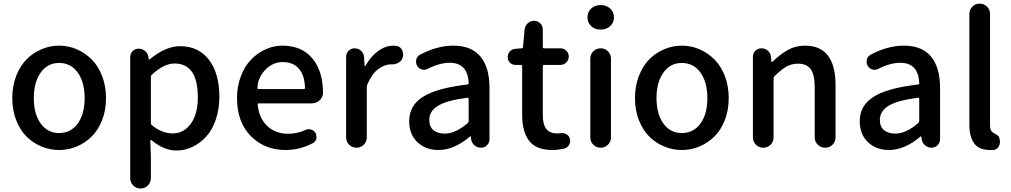

<svg xmlns="http://www.w3.org/2000/svg" viewBox="-20 -817 5593 1062"><path d="M47.9 -274.4Q47.9 -340.8 69.3 -396.5Q90.8 -452.1 126.5 -488.3Q162.1 -524.4 209 -544.4Q255.9 -564.5 307.1 -564.5Q358.4 -564.5 404.8 -544.4Q451.2 -524.4 487.3 -488.3Q523.4 -452.1 544.9 -396.5Q566.4 -340.8 566.4 -274.4Q566.4 -208 544.9 -152.8Q523.4 -97.7 487.3 -62Q451.2 -26.4 404.8 -6.8Q358.4 12.7 307.1 12.7Q255.9 12.7 209 -6.8Q162.1 -26.4 126.5 -62Q90.8 -97.7 69.3 -152.8Q47.9 -208 47.9 -274.4ZM306.6 -81.1Q372.1 -81.1 410.2 -133.8Q448.2 -186.5 448.2 -274.4Q448.2 -362.3 410.2 -415.5Q372.1 -468.8 306.6 -468.8Q243.2 -468.8 205.1 -415.5Q167 -362.3 167 -274.4Q167 -186.5 205.1 -133.8Q243.2 -81.1 306.6 -81.1Z M700.2 168V-501Q700.2 -520.5 713.9 -534.2Q727.5 -547.9 747.1 -547.9Q767.6 -547.9 782.7 -534.7Q797.9 -521.5 800.8 -501L802.7 -489.3Q803.7 -487.3 805.2 -487.3Q806.6 -487.3 807.6 -488.3Q895.5 -561.5 975.6 -561.5Q1079.1 -561.5 1136.2 -485.8Q1193.4 -410.2 1193.4 -281.2Q1193.4 -212.9 1173.8 -155.8Q1154.3 -98.6 1121.1 -62Q1087.9 -25.4 1045.4 -4.9Q1002.9 15.6 956.1 15.6Q886.7 15.6 817.4 -42Q815.4 -43 813.5 -42Q811.5 -41 811.5 -39.1L814.5 47.9V168Q814.5 192.4 797.9 209Q781.2 225.6 757.3 225.6Q733.4 225.6 716.8 209Q700.2 192.4 700.2 168ZM934.6 -79.1Q996.1 -79.1 1035.2 -132.3Q1074.2 -185.5 1074.2 -279.3Q1074.2 -465.8 945.3 -465.8Q886.7 -465.8 819.3 -403.3Q814.5 -398.4 814.5 -391.6V-136.7Q814.5 -129.9 819.3 -125Q876 -79.1 934.6 -79.1Z M1559.6 12.7Q1443.4 12.7 1367.2 -64.5Q1291 -141.6 1291 -274.4Q1291 -338.9 1312 -394.5Q1333 -450.2 1368.2 -486.8Q1403.3 -523.4 1448.2 -543.9Q1493.2 -564.5 1542 -564.5Q1649.4 -564.5 1708 -493.7Q1766.6 -422.9 1766.6 -302.7Q1766.6 -302.7 1766.6 -301.8Q1765.6 -278.3 1747.1 -261.7Q1728.5 -245.1 1703.1 -245.1H1411.1Q1404.3 -245.1 1405.3 -237.3Q1413.1 -162.1 1458.5 -119.6Q1503.9 -77.1 1574.2 -77.1Q1623 -77.1 1668.9 -97.7Q1678.7 -102.5 1688.5 -102.5Q1694.3 -102.5 1700.2 -100.6Q1716.8 -95.7 1725.6 -81.1Q1730.5 -71.3 1730.5 -60.5Q1730.5 -54.7 1729.5 -48.8Q1724.6 -32.2 1709 -24.4Q1637.7 12.7 1559.6 12.7ZM1404.3 -330.1Q1404.3 -324.2 1410.2 -324.2H1660.2Q1667 -324.2 1667 -331.1Q1667 -331.1 1667 -331.1Q1665 -399.4 1633.8 -436.5Q1602.5 -473.6 1543.9 -473.6Q1492.2 -473.6 1453.1 -436.5Q1404.3 -388.7 1404.3 -330.1Z M1894.5 -56.6V-502.9Q1894.5 -522.5 1908.2 -536.1Q1921.9 -549.8 1941.4 -549.8Q1961.9 -549.8 1976.6 -536.6Q1991.2 -523.4 1993.2 -502.9L1997.1 -452.1Q1998 -451.2 1999.5 -451.2Q2001 -451.2 2001 -452.1Q2030.3 -504.9 2071.3 -534.7Q2112.3 -564.5 2156.2 -564.5Q2163.1 -564.5 2168.9 -563.5Q2190.4 -562.5 2202.1 -543.9Q2210 -530.3 2210 -514.6Q2210 -508.8 2208 -502Q2204.1 -482.4 2186.5 -471.7Q2169.9 -460.9 2149.4 -460.9Q2148.4 -460.9 2147.5 -460.9Q2145.5 -460.9 2142.6 -460.9Q2106.4 -460.9 2071.3 -434.1Q2036.1 -407.2 2011.7 -349.6Q2008.8 -342.8 2008.8 -335.9V-56.6Q2008.8 -33.2 1992.2 -16.6Q1975.6 0 1951.7 0Q1927.7 0 1911.1 -16.6Q1894.5 -33.2 1894.5 -56.6Z M2405.3 12.7Q2334 12.7 2288.6 -30.8Q2243.2 -74.2 2243.2 -146.5Q2243.2 -233.4 2319.8 -281.7Q2396.5 -330.1 2565.4 -349.6Q2572.3 -349.6 2572.3 -357.4Q2567.4 -469.7 2467.8 -469.7Q2411.1 -469.7 2346.7 -436.5Q2336.9 -430.7 2325.2 -430.7Q2319.3 -430.7 2313.5 -432.6Q2295.9 -437.5 2287.1 -453.1Q2281.2 -463.9 2281.2 -474.6Q2281.2 -481.4 2282.2 -487.3Q2287.1 -505.9 2303.7 -514.6Q2397.5 -564.5 2487.3 -564.5Q2587.9 -564.5 2637.7 -503.9Q2687.5 -443.4 2687.5 -331.1V-46.9Q2687.5 -27.3 2673.8 -13.7Q2660.2 0 2640.6 0Q2620.1 0 2604.5 -13.2Q2588.9 -26.4 2585.9 -46.9L2584 -61.5Q2583 -63.5 2581.5 -63.5Q2580.1 -63.5 2579.1 -61.5Q2491.2 12.7 2405.3 12.7ZM2440.4 -78.1Q2500 -78.1 2567.4 -136.7Q2572.3 -141.6 2572.3 -149.4V-269.5Q2572.3 -276.4 2566.4 -276.4Q2566.4 -276.4 2565.4 -276.4Q2451.2 -261.7 2402.8 -231.9Q2354.5 -202.1 2354.5 -154.3Q2354.5 -115.2 2377.9 -96.7Q2401.4 -78.1 2440.4 -78.1Z M3035.2 12.7Q2946.3 12.7 2907.2 -37.6Q2868.2 -87.9 2868.2 -179.7V-450.2Q2868.2 -458 2860.4 -458H2831.1Q2812.5 -458 2800.3 -470.7Q2788.1 -483.4 2788.1 -501Q2788.1 -519.5 2800.3 -532.7Q2812.5 -545.9 2831.1 -546.9L2865.2 -549.8Q2873 -549.8 2873 -557.6L2881.8 -653.3Q2883.8 -673.8 2898.9 -688Q2914.1 -702.1 2934.6 -702.1Q2954.1 -702.1 2968.3 -688Q2982.4 -673.8 2982.4 -653.3V-557.6Q2982.4 -549.8 2990.2 -549.8H3080.1Q3098.6 -549.8 3112.3 -536.6Q3126 -523.4 3126 -504.4Q3126 -485.4 3112.3 -471.7Q3098.6 -458 3080.1 -458H2990.2Q2982.4 -458 2982.4 -450.2V-178.7Q2982.4 -128.9 3001.5 -104Q3020.5 -79.1 3062.5 -79.1Q3070.3 -79.1 3080.1 -80.1Q3084 -81.1 3087.9 -81.1Q3101.6 -81.1 3113.3 -74.2Q3127.9 -66.4 3131.8 -49.8Q3133.8 -43.9 3133.8 -38.1Q3133.8 -26.4 3127.9 -15.6Q3118.2 1 3100.6 4.9Q3065.4 12.7 3035.2 12.7Z M3245.1 -56.6V-493.2Q3245.1 -516.6 3261.7 -533.2Q3278.3 -549.8 3302.2 -549.8Q3326.2 -549.8 3342.8 -533.2Q3359.4 -516.6 3359.4 -493.2V-56.6Q3359.4 -33.2 3342.8 -16.6Q3326.2 0 3302.2 0Q3278.3 0 3261.7 -16.6Q3245.1 -33.2 3245.1 -56.6ZM3229.5 -720.7Q3229.5 -751 3250 -770Q3270.5 -789.1 3302.2 -789.1Q3334 -789.1 3355 -770Q3376 -751 3376 -720.7Q3376 -691.4 3355 -672.4Q3334 -653.3 3302.2 -653.3Q3270.5 -653.3 3250 -672.4Q3229.5 -691.4 3229.5 -720.7Z M3492.2 -274.4Q3492.2 -340.8 3513.7 -396.5Q3535.2 -452.1 3570.8 -488.3Q3606.4 -524.4 3653.3 -544.4Q3700.2 -564.5 3751.5 -564.5Q3802.7 -564.5 3849.1 -544.4Q3895.5 -524.4 3931.6 -488.3Q3967.8 -452.1 3989.3 -396.5Q4010.7 -340.8 4010.7 -274.4Q4010.7 -208 3989.3 -152.8Q3967.8 -97.7 3931.6 -62Q3895.5 -26.4 3849.1 -6.8Q3802.7 12.7 3751.5 12.7Q3700.2 12.7 3653.3 -6.8Q3606.4 -26.4 3570.8 -62Q3535.2 -97.7 3513.7 -152.8Q3492.2 -208 3492.2 -274.4ZM3751 -81.1Q3816.4 -81.1 3854.5 -133.8Q3892.6 -186.5 3892.6 -274.4Q3892.6 -362.3 3854.5 -415.5Q3816.4 -468.8 3751 -468.8Q3687.5 -468.8 3649.4 -415.5Q3611.3 -362.3 3611.3 -274.4Q3611.3 -186.5 3649.4 -133.8Q3687.5 -81.1 3751 -81.1Z M4144.5 -56.6V-502.9Q4144.5 -522.5 4158.2 -536.1Q4171.9 -549.8 4191.4 -549.8Q4211.9 -549.8 4227.1 -536.6Q4242.2 -523.4 4244.1 -502.9L4247.1 -475.6Q4248 -473.6 4249.5 -473.6Q4251 -473.6 4252 -474.6Q4295.9 -517.6 4338.4 -541Q4380.9 -564.5 4432.6 -564.5Q4601.6 -564.5 4601.6 -345.7V-57.6Q4601.6 -33.2 4585 -16.6Q4568.4 0 4544.4 0Q4520.5 0 4503.4 -16.6Q4486.3 -33.2 4486.3 -57.6V-332Q4486.3 -403.3 4464.4 -434.1Q4442.4 -464.8 4393.6 -464.8Q4358.4 -464.8 4330.1 -448.7Q4301.8 -432.6 4263.7 -395.5Q4258.8 -389.6 4258.8 -382.8V-56.6Q4258.8 -33.2 4242.2 -16.6Q4225.6 0 4201.7 0Q4177.7 0 4161.1 -16.6Q4144.5 -33.2 4144.5 -56.6Z M4897.5 12.7Q4826.2 12.7 4780.8 -30.8Q4735.4 -74.2 4735.4 -146.5Q4735.4 -233.4 4812 -281.7Q4888.7 -330.1 5057.6 -349.6Q5064.5 -349.6 5064.5 -357.4Q5059.6 -469.7 4960 -469.7Q4903.3 -469.7 4838.9 -436.5Q4829.1 -430.7 4817.4 -430.7Q4811.5 -430.7 4805.7 -432.6Q4788.1 -437.5 4779.3 -453.1Q4773.4 -463.9 4773.4 -474.6Q4773.4 -481.4 4774.4 -487.3Q4779.3 -505.9 4795.9 -514.6Q4889.6 -564.5 4979.5 -564.5Q5080.1 -564.5 5129.9 -503.9Q5179.7 -443.4 5179.7 -331.1V-46.9Q5179.7 -27.3 5166 -13.7Q5152.3 0 5132.8 0Q5112.3 0 5096.7 -13.2Q5081.1 -26.4 5078.1 -46.9L5076.2 -61.5Q5075.2 -63.5 5073.7 -63.5Q5072.3 -63.5 5071.3 -61.5Q4983.4 12.7 4897.5 12.7ZM4932.6 -78.1Q4992.2 -78.1 5059.6 -136.7Q5064.5 -141.6 5064.5 -149.4V-269.5Q5064.5 -276.4 5058.6 -276.4Q5058.6 -276.4 5057.6 -276.4Q4943.4 -261.7 4895 -231.9Q4846.7 -202.1 4846.7 -154.3Q4846.7 -115.2 4870.1 -96.7Q4893.6 -78.1 4932.6 -78.1Z M5456.1 12.7Q5395.5 12.7 5368.7 -23.4Q5341.8 -59.6 5341.8 -128.9V-740.2Q5341.8 -763.7 5358.4 -780.3Q5375 -796.9 5398.9 -796.9Q5422.9 -796.9 5439.5 -780.3Q5456.1 -763.7 5456.1 -740.2V-123Q5456.1 -93.8 5471.7 -84Q5473.6 -83 5480.5 -79.1Q5487.3 -75.2 5490.2 -73.2Q5493.2 -71.3 5498 -67.9Q5502.9 -64.5 5505.4 -60.5Q5507.8 -56.6 5507.8 -51.8L5510.7 -39.1Q5510.7 -35.2 5510.7 -30.3Q5510.7 -16.6 5502.9 -4.9Q5493.2 10.7 5474.6 12.7Q5465.8 12.7 5456.1 12.7Z"/></svg>

Font: Gen Jyuu Gothic Medium
Style: Regular
Weight: 500
Designer: [Source Han Sans]
Ryoko NISHIZUKA  (kana & ideographs); Paul D. Hunt (Latin, Greek & Cyrillic); Wenlong ZHANG  (bopomofo
Version: Version 1.002.20150607